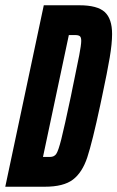

<svg xmlns="http://www.w3.org/2000/svg" viewBox="-34 -708 445 728"><path d="M132 -688H267Q335 -688 363 -662.5Q391 -637 391 -579Q391 -543 382 -489.5Q373 -436 354 -347Q348 -321 346 -309Q316 -169 297 -111.5Q278 -54 242.5 -27Q207 0 136 0H-14ZM235 -344Q238 -359 241 -374Q244 -389 247 -403Q259 -460 266.5 -499Q274 -538 274 -553Q274 -567 268.5 -571Q263 -575 252 -575H227L129 -113H156Q171 -113 179 -124Q187 -135 198.5 -180.5Q210 -226 235 -344Z"/></svg>

Font: Saira Ultra Condensed ExtraBold
Style: Italic
Weight: 800
Width: 1
Italic angle: -12°
Designer: Hector Gatti with collaboration of the Omnibus-Type team
Foundry: Omnibus-Type
Version: Version 1.001; ttfautohint (v1.8)